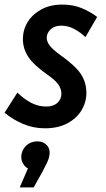

<svg xmlns="http://www.w3.org/2000/svg" viewBox="-36 -549 463 838"><path d="M-16 -57 40 -145Q68 -117 99.5 -100.5Q131 -84 166 -84Q197 -84 214.5 -100Q232 -116 232 -140Q232 -160 219.5 -179Q207 -198 171 -223Q110 -266 87 -301.5Q64 -337 64 -378Q64 -420 85.5 -454Q107 -488 145.5 -508.5Q184 -529 236 -529Q283 -529 320.5 -513.5Q358 -498 388 -475L337 -387Q315 -408 288 -422.5Q261 -437 231 -437Q202 -437 185 -421Q168 -405 168 -384Q168 -367 181 -350Q194 -333 227 -309Q292 -263 316.5 -226.5Q341 -190 341 -143Q341 -103 320 -68Q299 -33 258.5 -11Q218 11 160 11Q110 11 65 -8Q20 -27 -16 -57ZM179 133Q177 145 169.5 160.5Q162 176 149 201L111 269H50L86 186Q73 180 63.5 163Q54 146 58 123Q64 98 82.5 83Q101 68 128 68Q154 68 169.5 86Q185 104 179 133Z"/></svg>

Font: Radio Canada Condensed Medium
Style: Italic
Weight: 500
Width: 3
Italic angle: -12°
Designer: Charles Daoud, Etienne Aubert Bonn, Alexandre Saumier Demers, Jacques Le Bailly
Foundry: Radio-Canada
Version: Version 2.104; ttfautohint (v1.8.4.7-5d5b);gftools[0.9.28.de